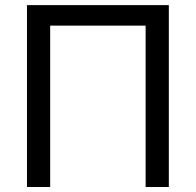

<svg xmlns="http://www.w3.org/2000/svg" viewBox="-20 -748 783 768"><path d="M655.3 -727.5V0H562.5V-645.5H180.7V0H87.9V-727.5Z"/></svg>

Font: Inter Variable
Style: Regular
Weight: 400
Designer: Rasmus Andersson
Foundry: rsms
Version: Version 4.001;git-9221beed3